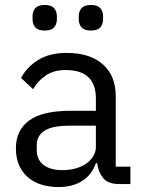

<svg xmlns="http://www.w3.org/2000/svg" viewBox="-20 -741 574 773"><path d="M460 0Q415 0 395.5 -24Q376 -48 371 -84H366Q349 -36 310 -12Q271 12 217 12Q135 12 89.5 -30Q44 -72 44 -144Q44 -217 97.5 -256Q151 -295 264 -295H366V-346Q366 -401 336 -430Q306 -459 244 -459Q197 -459 165.5 -438Q134 -417 113 -382L65 -427Q86 -469 132 -498.5Q178 -528 248 -528Q342 -528 394 -482Q446 -436 446 -354V-70H505V0ZM230 -56Q260 -56 285 -63Q310 -70 328 -83Q346 -96 356 -113Q366 -130 366 -150V-235H260Q191 -235 159.5 -215Q128 -195 128 -157V-136Q128 -98 155.5 -77Q183 -56 230 -56ZM160 -618Q134 -618 122.5 -630.5Q111 -643 111 -664V-675Q111 -696 122.5 -708.5Q134 -721 160 -721Q186 -721 197.5 -708.5Q209 -696 209 -675V-664Q209 -643 197.5 -630.5Q186 -618 160 -618ZM346 -618Q320 -618 308.5 -630.5Q297 -643 297 -664V-675Q297 -696 308.5 -708.5Q320 -721 346 -721Q372 -721 383.5 -708.5Q395 -696 395 -675V-664Q395 -643 383.5 -630.5Q372 -618 346 -618Z"/></svg>

Font: IBM Plex Sans Arabic
Style: Regular
Weight: 400
Designer: Mike Abbink, Paul van der Laan, Pieter van Rosmalen, Wael Morcos, Khajak Apelian
Foundry: Bold Monday
Version: Version 1.1